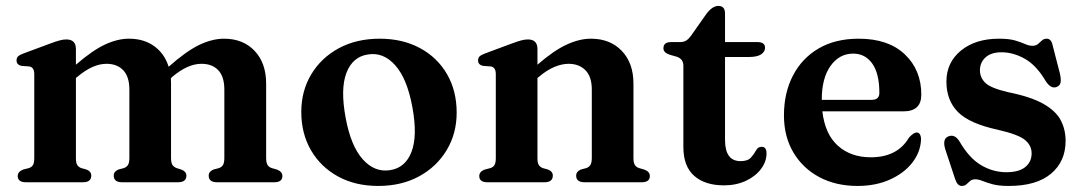

<svg xmlns="http://www.w3.org/2000/svg" viewBox="-20 -617 3665 650"><path d="M237 -451V-398Q293 -446.5 335.5 -466.2Q378 -486 416.5 -486Q467 -486 502 -460.8Q537 -435.5 551 -391Q610 -443.5 654.2 -464.8Q698.5 -486 738.5 -486Q803 -486 842 -444.8Q881 -403.5 881 -334V-83Q881 -66 885.8 -58.5Q890.5 -51 900 -48L917.5 -43Q936 -36 936 -21Q936 0 908.5 0H715Q686.5 0 686.5 -22.5Q686.5 -36 702.5 -43L721.5 -48Q731 -51.5 735.2 -59Q739.5 -66.5 739.5 -83V-313.5Q739.5 -357.5 719 -379.2Q698.5 -401 662 -401Q615.5 -401 563.5 -357L558.5 -352Q559 -343.5 559 -334V-83Q559 -66 563.8 -58.8Q568.5 -51.5 578 -48L595 -42.5Q611 -36 611 -22.5Q611 0 582.5 0H393.5Q365 0 365 -22.5Q365 -36 380.5 -43L399.5 -48Q409 -51.5 413.5 -59Q418 -66.5 418 -83V-313.5Q418 -357.5 397.2 -379.2Q376.5 -401 340.5 -401Q294 -401 242 -357L237 -353V-81.5Q237 -65.5 241.5 -58.5Q246 -51.5 255 -48L273 -43Q289 -36.5 289 -22.5Q289 0 260.5 0H68Q40 0 40 -21Q40 -36 58.5 -43L78 -48Q87 -51 91.5 -58.2Q96 -65.5 96 -81.5V-366Q96 -389 79.5 -392L53 -394Q36 -397.5 36 -412.5Q36 -421 41 -426Q46 -431 59.5 -436L151 -470Q170 -477 182 -480.2Q194 -483.5 204.5 -483.5Q237 -483.5 237 -451Z M1265.5 -486Q1343 -486 1401.8 -454.2Q1460.5 -422.5 1493.2 -366.2Q1526 -310 1526 -235.5Q1526 -165 1492.2 -108.8Q1458.5 -52.5 1398.8 -20Q1339 12.5 1260.5 12.5Q1183 12.5 1124.5 -19.5Q1066 -51.5 1033 -108Q1000 -164.5 1000 -238Q1000 -309.5 1033.8 -365.5Q1067.5 -421.5 1127.2 -453.8Q1187 -486 1265.5 -486ZM1301 -41Q1352.5 -49 1373.2 -103.2Q1394 -157.5 1376 -254.5Q1358.5 -350.5 1318 -396Q1277.5 -441.5 1225 -432.5Q1173.5 -424.5 1152.8 -370.2Q1132 -316 1150 -219Q1167.5 -123 1208 -77.8Q1248.5 -32.5 1301 -41Z M1799.5 -451V-398Q1855.5 -446.5 1898.8 -466.2Q1942 -486 1980.5 -486Q2045.5 -486 2085 -444.8Q2124.5 -403.5 2124.5 -334V-83Q2124.5 -66 2129.2 -58.5Q2134 -51 2143.5 -48L2161 -43Q2180 -36 2180 -21Q2180 0 2152 0H1959Q1930.5 0 1930.5 -22.5Q1930.5 -36 1946 -43L1965 -48Q1974.5 -51.5 1979 -59Q1983.5 -66.5 1983.5 -83V-313.5Q1983.5 -357.5 1962 -379.2Q1940.5 -401 1904.5 -401Q1882 -401 1856.5 -390.2Q1831 -379.5 1804.5 -357L1799.5 -353V-81.5Q1799.5 -65.5 1804 -58.5Q1808.5 -51.5 1817.5 -48L1835.5 -43Q1851.5 -36.5 1851.5 -22.5Q1851.5 0 1823 0H1630.5Q1602.5 0 1602.5 -21Q1602.5 -36 1621 -43L1640.5 -48Q1649.5 -51 1654 -58.2Q1658.5 -65.5 1658.5 -81.5V-366Q1658.5 -389 1642 -392L1615.5 -394Q1598.5 -397.5 1598.5 -412.5Q1598.5 -421 1603.5 -426Q1608.5 -431 1622 -436L1713.5 -470Q1732.5 -477 1744.5 -480.2Q1756.5 -483.5 1767 -483.5Q1799.5 -483.5 1799.5 -451Z M2271 -425 2248 -431.5Q2226 -438.5 2226 -453.5Q2226 -474.5 2251.5 -474.5H2281.5Q2293.5 -474.5 2301.8 -479Q2310 -483.5 2319 -495.5L2372.5 -571.5Q2392.5 -597 2412 -597Q2434.5 -597 2434.5 -571V-474.5H2544.5Q2570 -474.5 2570 -455.5Q2570 -442 2556.8 -433Q2543.5 -424 2514 -424H2434.5V-143.5Q2434.5 -71.5 2487 -71.5Q2511.5 -71.5 2522.2 -83.5Q2533 -95.5 2539.5 -107.8Q2546 -120 2558.5 -120Q2575 -120 2575 -98Q2575 -69.5 2556.2 -44.8Q2537.5 -20 2505 -4.8Q2472.5 10.5 2431 10.5Q2366.5 10.5 2330 -21.8Q2293.5 -54 2293.5 -119.5V-394.5Q2293.5 -417.5 2271 -425Z M3099 -296.5Q3099 -240 3038.5 -240H2764Q2773 -162.5 2816.8 -123.5Q2860.5 -84.5 2928 -84.5Q3018.5 -84.5 3057.5 -151.5Q3073.5 -168.5 3083 -168.5Q3091 -168.5 3094.8 -161.2Q3098.5 -154 3098 -143.5Q3096 -101.5 3068.2 -66Q3040.5 -30.5 2992.5 -9Q2944.5 12.5 2883 12.5Q2810 12.5 2754 -17.2Q2698 -47 2666 -100.8Q2634 -154.5 2634 -226.5Q2634 -302.5 2664.5 -361.2Q2695 -420 2751.5 -453Q2808 -486 2887 -486Q2987.5 -486 3043.2 -433Q3099 -380 3099 -296.5ZM2868.5 -435.5Q2821.5 -435.5 2791.8 -394Q2762 -352.5 2762 -279H2931Q2957 -279 2957 -302.5Q2957 -368 2933 -401.8Q2909 -435.5 2868.5 -435.5Z M3370.5 -440Q3335.5 -440 3316.5 -422.8Q3297.5 -405.5 3297.5 -379Q3297.5 -355 3315.2 -337Q3333 -319 3392.5 -305Q3470 -289.5 3512.2 -265.5Q3554.5 -241.5 3571 -210Q3587.5 -178.5 3587.5 -140Q3587.5 -70.5 3538.2 -29Q3489 12.5 3395 12.5Q3361.5 12.5 3340.5 6.8Q3319.5 1 3306 -4.5Q3292.5 -10 3282 -10Q3271 -10 3264.5 -4.5Q3258 1 3252 6.8Q3246 12.5 3236 12.5Q3221 12.5 3213.5 -11L3180.5 -110.5Q3169 -147 3191 -155.5Q3212 -163.5 3227.5 -139.5Q3261 -81.5 3301.5 -57.8Q3342 -34 3387 -34Q3429.5 -34 3451 -51.5Q3472.5 -69 3472.5 -98Q3472.5 -124 3450.5 -142.8Q3428.5 -161.5 3359 -177.5Q3261.5 -198.5 3222.8 -238Q3184 -277.5 3184 -341Q3184 -405.5 3233.2 -445.8Q3282.5 -486 3362 -486Q3396 -486 3416.5 -480Q3437 -474 3450.2 -468Q3463.5 -462 3475 -462Q3487 -462 3494 -468Q3501 -474 3507.5 -480Q3514 -486 3523.5 -486Q3539.5 -486 3544 -462L3568.5 -367Q3572.5 -348.5 3570.5 -337.8Q3568.5 -327 3557 -322.5Q3537.5 -315 3519.5 -343.5Q3488.5 -396 3449.5 -418Q3410.5 -440 3370.5 -440Z"/></svg>

Font: Fraunces 9pt SemiBold
Style: Regular
Weight: 600
Version: Version 1.000;[b76b70a41]